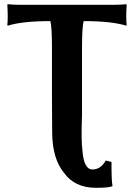

<svg xmlns="http://www.w3.org/2000/svg" viewBox="-20 -668 642 920"><path d="M229 -200.2V-436Q229 -540 221.2 -566.9Q87.4 -566.9 17.1 -544.9L15.1 -548.8Q19 -582 15.1 -645L17.1 -647.9Q41 -645 77.1 -645H524.9Q561 -645 585 -647.9L586.9 -645Q583 -582 586.9 -548.8L585 -544.9Q515.1 -566.9 380.9 -566.9Q373 -540 373 -436V-116.2Q368.2 4.9 375 53.2Q381.8 144 422.9 144Q462.9 144 486.8 101.1L514.2 107.9Q514.2 203.1 519 221.2L518.1 224.1Q503.9 231.9 439.9 231.9Q336.9 231.9 285.2 158.2Q231.9 92.3 230 -28.8Z"/></svg>

Font: Linux Biolinum O
Style: Bold
Weight: 700
Designer: Philipp H. Poll
Foundry: Philipp H. Poll
Version: Version 1.3.2